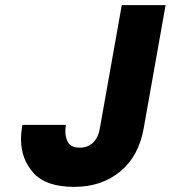

<svg xmlns="http://www.w3.org/2000/svg" viewBox="-20 -722 666 749"><path d="M626 -702 541 -224Q522 -113 449 -53Q376 7 270 7Q159 7 110.5 -47.5Q62 -102 62 -178Q62 -204 67 -235H237Q235 -220 235 -208Q235 -184 246.5 -165Q258 -146 292 -146Q323 -146 343.5 -166Q364 -186 370 -224L455 -702Z"/></svg>

Font: Fz Poppins
Style: Bold Italic
Weight: 700
Italic angle: -10°
Designer: Ninad Kale (Devanagari), Jonny Pinhorn (Latin)
Foundry: Indian Type Foundry
Version: Vit hóa bi Vntype.Com & FontZin.Com